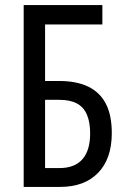

<svg xmlns="http://www.w3.org/2000/svg" viewBox="-20 -734 491 754"><path d="M73 0V-714H382V-638H157V-416H212Q281 -416 327 -393.5Q373 -371 396 -326Q419 -281 419 -211Q419 -111 365.5 -55.5Q312 0 216 0ZM214 -74Q273 -74 303.5 -108.5Q334 -143 334 -210Q334 -255 321 -284.5Q308 -314 281.5 -328Q255 -342 213 -342H157V-74Z"/></svg>

Font: Noto Sans ExtraCondensed
Style: Regular
Weight: 400
Width: 2
Designer: Monotype Design Team
Foundry: Monotype Imaging Inc.
Version: Version 2.013